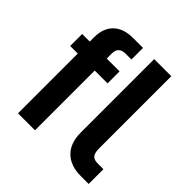

<svg xmlns="http://www.w3.org/2000/svg" viewBox="-181 -837 984 984"><g transform="rotate(45 310.5 -345.0)"><path d="M214 -556V-520H307V-433H214V0H91V-433H36V-520H91V-551Q91 -617 128.5 -653.5Q166 -690 235 -690H307V-606H266Q239 -606 226.5 -593.5Q214 -581 214 -556ZM388 -158V-690H512V-166Q512 -134 523.5 -120.5Q535 -107 561 -107H603V0H546Q471 0 429.5 -41Q388 -82 388 -158Z"/></g></svg>

Font: D-DIN
Style: DIN-Bold
Weight: 700
Designer: Charles Nix
Foundry: Datto Inc.
Version: Version 1.00